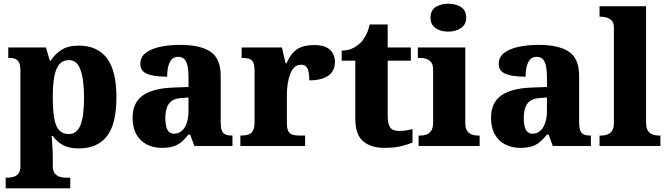

<svg xmlns="http://www.w3.org/2000/svg" viewBox="-20 -794 3630 1044"><path d="M11 230V172H24Q36 172 52 168Q68 164 79.5 150.5Q91 137 91 110V-408Q91 -439 83.5 -454Q76 -469 62.5 -474Q49 -479 31 -479H25V-536H230L251 -463H255Q277 -499 313.5 -522.5Q350 -546 408 -546Q508 -546 560.5 -478.5Q613 -411 613 -265Q613 -120 561.5 -53.5Q510 13 408 13Q356 13 322.5 -5Q289 -23 267 -55H261Q262 -39 263.5 -18.5Q265 2 266 22Q267 42 267 60V108Q267 136 278.5 149.5Q290 163 306 167.5Q322 172 333 172H362V230ZM354 -65Q398 -65 417.5 -113.5Q437 -162 437 -263Q437 -360 418 -413.5Q399 -467 356 -467Q321 -467 301.5 -443Q282 -419 274.5 -374Q267 -329 267 -265Q267 -196 274.5 -152Q282 -108 301 -86.5Q320 -65 354 -65Z M858 10Q815 10 779 -8Q743 -26 722 -62.5Q701 -99 701 -154Q701 -236 756.5 -275Q812 -314 923 -318L1005 -321V-375Q1005 -410 1000 -434.5Q995 -459 983 -472Q971 -485 949 -485Q928 -485 915 -472Q902 -459 895.5 -435Q889 -411 889 -377Q816 -377 779.5 -392.5Q743 -408 743 -446Q743 -484 772.5 -506.5Q802 -529 851 -539.5Q900 -550 959 -550Q1070 -550 1125 -512.5Q1180 -475 1180 -382V-128Q1180 -101 1185.5 -85.5Q1191 -70 1204.5 -63.5Q1218 -57 1240 -57H1244V0H1037L1014 -62H1005Q983 -35 963.5 -19.5Q944 -4 919.5 3Q895 10 858 10ZM926 -67Q951 -67 968.5 -82.5Q986 -98 995.5 -126Q1005 -154 1005 -191V-264L968 -261Q934 -259 915 -246Q896 -233 887.5 -209.5Q879 -186 879 -151Q879 -124 884 -105Q889 -86 899.5 -76.5Q910 -67 926 -67Z M1287 0V-57H1291Q1314 -57 1330 -62Q1346 -67 1355 -82.5Q1364 -98 1364 -129V-411Q1364 -441 1356.5 -455.5Q1349 -470 1334 -474.5Q1319 -479 1297 -479H1294V-536H1513L1533 -450H1538Q1553 -485 1573 -507Q1593 -529 1621 -539Q1649 -549 1689 -549Q1747 -549 1774 -523.5Q1801 -498 1801 -458Q1801 -406 1763.5 -381.5Q1726 -357 1662 -357Q1662 -385 1658 -403.5Q1654 -422 1644.5 -432Q1635 -442 1616 -442Q1594 -442 1579.5 -427Q1565 -412 1556.5 -387.5Q1548 -363 1544 -335.5Q1540 -308 1540 -285V-124Q1540 -95 1548 -80.5Q1556 -66 1571 -61.5Q1586 -57 1605 -57H1639V0Z M2070 10Q1998 10 1955 -25.5Q1912 -61 1912 -149V-464H1838V-519Q1876 -519 1902.5 -534Q1929 -549 1944 -565Q1958 -580 1970.5 -604Q1983 -628 1990 -661H2088V-536H2214V-464H2088V-165Q2088 -122 2101 -102Q2114 -82 2150 -82Q2170 -82 2188.5 -85Q2207 -88 2223 -92V-19Q2206 -11 2167 -0.5Q2128 10 2070 10Z M2256 0V-57H2268Q2285 -57 2300.5 -63Q2316 -69 2325.5 -84Q2335 -99 2335 -127V-415Q2335 -441 2325 -454.5Q2315 -468 2299.5 -473.5Q2284 -479 2268 -479H2252V-536H2510V-125Q2510 -98 2519.5 -83.5Q2529 -69 2544.5 -63Q2560 -57 2576 -57H2588V0ZM2417 -622Q2376 -622 2348.5 -641Q2321 -660 2321 -698Q2321 -738 2349 -756Q2377 -774 2418 -774Q2457 -774 2486 -756Q2515 -738 2515 -698Q2515 -660 2486 -641Q2457 -622 2417 -622Z M2807 10Q2764 10 2728 -8Q2692 -26 2671 -62.5Q2650 -99 2650 -154Q2650 -236 2705.5 -275Q2761 -314 2872 -318L2954 -321V-375Q2954 -410 2949 -434.5Q2944 -459 2932 -472Q2920 -485 2898 -485Q2877 -485 2864 -472Q2851 -459 2844.5 -435Q2838 -411 2838 -377Q2765 -377 2728.5 -392.5Q2692 -408 2692 -446Q2692 -484 2721.5 -506.5Q2751 -529 2800 -539.5Q2849 -550 2908 -550Q3019 -550 3074 -512.5Q3129 -475 3129 -382V-128Q3129 -101 3134.5 -85.5Q3140 -70 3153.5 -63.5Q3167 -57 3189 -57H3193V0H2986L2963 -62H2954Q2932 -35 2912.5 -19.5Q2893 -4 2868.5 3Q2844 10 2807 10ZM2875 -67Q2900 -67 2917.5 -82.5Q2935 -98 2944.5 -126Q2954 -154 2954 -191V-264L2917 -261Q2883 -259 2864 -246Q2845 -233 2836.5 -209.5Q2828 -186 2828 -151Q2828 -124 2833 -105Q2838 -86 2848.5 -76.5Q2859 -67 2875 -67Z M3240 0V-57H3251Q3268 -57 3283.5 -63Q3299 -69 3308.5 -83.5Q3318 -98 3318 -125V-644Q3318 -670 3305.5 -682.5Q3293 -695 3277.5 -699Q3262 -703 3251 -703H3240V-760H3493V-125Q3493 -98 3502.5 -83.5Q3512 -69 3528 -63Q3544 -57 3560 -57H3571V0Z"/></svg>

Font: Noto Serif Bengali ExtraBold
Style: Regular
Weight: 800
Designer: Juan Bruce, Universal Thirst, Indian Type Foundry and the Monotype Design Team.
Foundry: Monotype Imaging Inc.
Version: Version 2.003